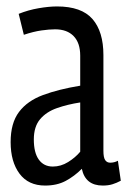

<svg xmlns="http://www.w3.org/2000/svg" viewBox="-20 -566 395 596"><path d="M13 -125Q13 -184 39 -218.5Q65 -253 113.5 -271Q162 -289 229 -300V-393Q229 -433 208.5 -454Q188 -475 151 -475Q133 -475 108.5 -471.5Q84 -468 54 -458L38 -523Q68 -535 100 -540.5Q132 -546 157 -546Q233 -546 267 -507Q301 -468 301 -395V-98Q301 -77 306.5 -69Q312 -61 322 -61Q335 -61 346 -67L355 -5Q342 2 329 6Q316 10 299 10Q245 10 234 -42Q211 -19 184 -4.5Q157 10 120 10Q68 10 40.5 -27Q13 -64 13 -125ZM85 -133Q85 -92 100.5 -70.5Q116 -49 144 -49Q169 -49 191.5 -63Q214 -77 229 -95V-248Q190 -242 157 -230.5Q124 -219 104.5 -196Q85 -173 85 -133Z"/></svg>

Font: Georama Condensed
Style: Regular
Weight: 400
Width: 3
Designer: Jean-Baptiste Levee
Foundry: Production Type
Version: Version 1.000